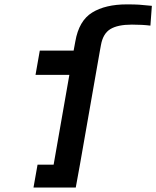

<svg xmlns="http://www.w3.org/2000/svg" viewBox="-20 -834 696 854"><path d="M147 -101.5H218.5L288.5 -501H138L157 -609H307.5L315 -649.5Q331 -742 390 -778.2Q449 -814.5 544 -814.5Q578.5 -814.5 598.5 -813.2Q618.5 -812 655.5 -808L649 -720Q614 -724.5 566.5 -724.5Q503.5 -724.5 470.8 -704.5Q438 -684.5 429 -633.5L424.5 -609L405.5 -501L335.5 -101.5L317 0H129Z"/></svg>

Font: JuliaMono ExtraBoldItalic
Style: Regular
Weight: 800
Italic angle: -9°
Monospace: yes
Designer: cormullion
Foundry: corm
Version: Version 0.049; ttfautohint (v1.8.4)